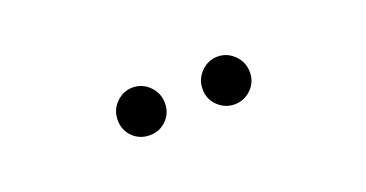

<svg xmlns="http://www.w3.org/2000/svg" viewBox="-23 -804 685 359"><g transform="rotate(-20 320.0 -624.5)"><path d="M202.5 -590.5Q189 -604 189 -624Q189 -644 203 -658Q217 -672 236 -672Q255 -672 269 -658Q283 -644 283 -624Q283 -604 269.5 -590.5Q256 -577 236 -577Q216 -577 202.5 -590.5ZM372 -590.5Q358 -604 358 -624Q358 -644 372 -658Q386 -672 405 -672Q424 -672 438 -658Q452 -644 452 -624Q452 -604 438 -590.5Q424 -577 405 -577Q386 -577 372 -590.5Z"/></g></svg>

Font: Libertinus Mono
Style: Regular
Weight: 400
Designer: Philipp H. Poll
Foundry: Khaled Hosny
Version: Version 6.7